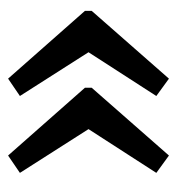

<svg xmlns="http://www.w3.org/2000/svg" viewBox="-1 -488 448 487"><g transform="rotate(90 223.5 -245.0)"><path d="M180 -41 8 -236V-253L180 -449L224 -417L113 -245L224 -71ZM375 -41 203 -236V-253L375 -449L419 -417L308 -245L419 -71Z"/></g></svg>

Font: Piazzolla Thin
Style: Bold
Weight: 700
Version: Version 2.005